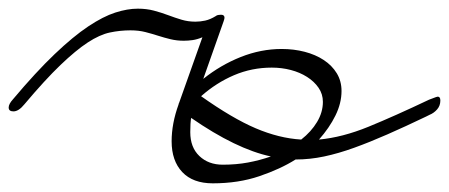

<svg xmlns="http://www.w3.org/2000/svg" viewBox="-37 -394 1036 443"><path d="M961 -167Q971 -171 973 -171Q979 -171 979 -162Q979 -150 971.5 -141.5Q964 -133 954 -129L946 -125Q898 -102 857 -84Q816 -66 780 -53Q744 -40 711 -33Q678 -26 645 -26Q610 -4 561.5 12.5Q513 29 454 29Q408 29 383.5 3Q359 -23 359 -68Q359 -109 375 -153Q375 -155 376 -156L430 -308Q418 -303 407.5 -301.5Q397 -300 387 -300Q371 -300 356.5 -303.5Q342 -307 328 -311.5Q314 -316 298.5 -320Q283 -324 264 -324Q240 -324 216.5 -319Q193 -314 165.5 -296Q138 -278 102.5 -244Q67 -210 19 -153Q6 -137 -6 -137Q-17 -137 -17 -146Q-17 -154 -7 -165Q46 -228 89 -269Q132 -310 166.5 -333Q201 -356 229 -365Q257 -374 281 -374Q301 -374 318 -369.5Q335 -365 351 -359Q367 -353 382 -348.5Q397 -344 414 -344Q425 -344 436.5 -346.5Q448 -349 461 -357Q463 -359 467 -359.5Q471 -360 473 -360Q481 -360 481 -353Q481 -351 479 -345L432 -212Q472 -244 518.5 -262.5Q565 -281 613 -281Q641 -281 666 -274.5Q691 -268 710 -255.5Q729 -243 740 -225Q751 -207 751 -184Q751 -156 737 -127.5Q723 -99 699 -72Q753 -77 813 -101.5Q873 -126 953 -164ZM588 -33Q508 -50 404 -122Q403 -116 402.5 -108Q402 -100 402 -89Q402 -54 423 -34Q444 -14 477 -14Q508 -14 535 -19Q562 -24 588 -33ZM427 -172Q499 -121 553 -98Q607 -75 658 -72Q681 -90 694.5 -112.5Q708 -135 708 -159Q708 -177 698 -191.5Q688 -206 671.5 -216.5Q655 -227 634 -232.5Q613 -238 590 -238Q544 -238 503 -220.5Q462 -203 427 -172Z"/></svg>

Font: Discipuli Britannica
Style: Regular
Weight: 400
Designer: Peter Wiegel
Foundry: Peter Wiegel
Version: Version 0.001 2009